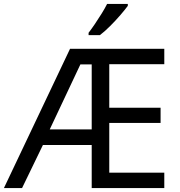

<svg xmlns="http://www.w3.org/2000/svg" viewBox="-21 -964 922 984"><path d="M821 0H449V-221H199L92 0H-1L338 -714H821V-635H539V-412H802V-334H539V-79H821ZM234 -301H449V-634H391ZM634 -944V-934Q621 -916 596.5 -887.5Q572 -859 543.5 -830.5Q515 -802 491 -784H433V-796Q447 -814 465 -840.5Q483 -867 500 -894.5Q517 -922 528 -944Z"/></svg>

Font: Noto Sans
Style: Regular
Weight: 400
Designer: Monotype Design Team
Foundry: Monotype Imaging Inc.
Version: Version 1.902